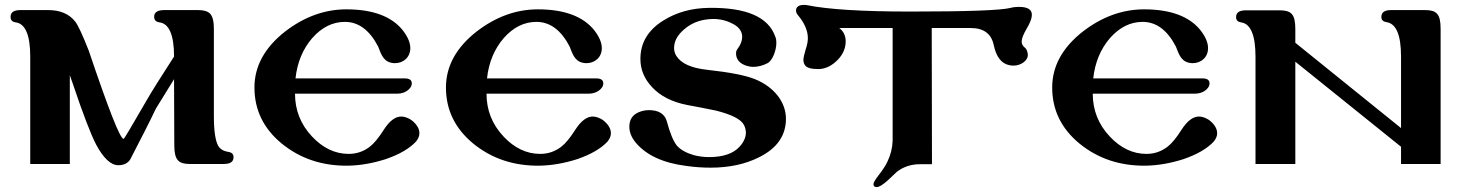

<svg xmlns="http://www.w3.org/2000/svg" viewBox="-20 -665 5953 781"><path d="M909 -47C890 -50 876 -58 868 -71C856 -92 850 -133 850 -192V-315V-548C850 -578 845 -599 834 -610C825 -619 809 -624 786 -624H649C621 -624 607 -615 607 -597C607 -584 614 -576 629 -574C668 -569 688 -522 688 -435C633 -350 596 -291 576 -256C516 -152 485 -100 483 -100C469 -99 422 -219 341 -459C316 -522 298 -562 286 -577C262 -608 225 -624 176 -624H63C36 -624 23 -615 23 -596C23 -583 30 -576 44 -574C83 -569 103 -522 103 -435V2H264V-359L276 -325C318 -200 350 -117 371 -77C401 -21 431 7 461 7C484 7 500 -1 510 -17C553 -100 588 -168 614 -223L688 -343L689 -74C689 -13 707 2 752 2H890C917 2 930 -7 930 -26C930 -38 923 -45 909 -47Z M1672 -89C1681 -100 1686 -111 1686 -123C1686 -142 1675 -160 1653 -177C1639 -186 1625 -191 1612 -191C1588 -191 1564 -173 1541 -137C1520 -104 1501 -81 1484 -68C1459 -49 1431 -39 1398 -39C1343 -39 1293 -63 1249 -110C1203 -159 1180 -217 1180 -284H1596C1611 -284 1624 -288 1635 -295C1648 -304 1655 -314 1655 -326C1655 -339 1646 -346 1627 -346H1182C1189 -411 1212 -466 1250 -510C1289 -554 1333 -576 1383 -576C1438 -576 1483 -543 1518 -476C1529 -449 1537 -418 1570 -410C1575 -409 1581 -408 1586 -408C1621 -408 1649 -432 1649 -469C1649 -491 1639 -515 1619 -541C1574 -598 1497 -627 1389 -627C1301 -627 1218 -597 1140 -537C1057 -472 1015 -396 1015 -309C1015 -218 1052 -142 1126 -81C1201 -20 1290 10 1395 9C1446 8 1497 -1 1550 -18C1605 -37 1646 -61 1672 -89Z M2451 -89C2460 -100 2465 -111 2465 -123C2465 -142 2454 -160 2432 -177C2418 -186 2404 -191 2391 -191C2367 -191 2343 -173 2320 -137C2299 -104 2280 -81 2263 -68C2238 -49 2210 -39 2177 -39C2122 -39 2072 -63 2028 -110C1982 -159 1959 -217 1959 -284H2375C2390 -284 2403 -288 2414 -295C2427 -304 2434 -314 2434 -326C2434 -339 2425 -346 2406 -346H1961C1968 -411 1991 -466 2029 -510C2068 -554 2112 -576 2162 -576C2217 -576 2262 -543 2297 -476C2308 -449 2316 -418 2349 -410C2354 -409 2360 -408 2365 -408C2400 -408 2428 -432 2428 -469C2428 -491 2418 -515 2398 -541C2353 -598 2276 -627 2168 -627C2080 -627 1997 -597 1919 -537C1836 -472 1794 -396 1794 -309C1794 -218 1831 -142 1905 -81C1980 -20 2069 10 2174 9C2225 8 2276 -1 2329 -18C2384 -37 2425 -61 2451 -89Z M3134 -515C3106 -596 3016 -635 2864 -633C2793 -632 2732 -615 2679 -582C2616 -543 2585 -491 2585 -425C2585 -382 2601 -344 2632 -311C2666 -274 2714 -250 2775 -238C2814 -231 2854 -223 2893 -215C2956 -199 2994 -180 3006 -157C3011 -147 3014 -137 3014 -126C3014 -107 3006 -88 2989 -69C2963 -40 2921 -26 2864 -26C2842 -26 2821 -29 2802 -34C2771 -43 2748 -56 2733 -73C2719 -91 2705 -124 2692 -173C2683 -202 2659 -217 2620 -217C2605 -217 2591 -214 2577 -208C2552 -197 2540 -177 2540 -150C2540 -128 2548 -107 2565 -86C2608 -34 2677 -2 2772 10C2807 15 2840 17 2871 17C2946 17 3012 3 3069 -26C3141 -62 3177 -114 3177 -182C3177 -247 3132 -310 3051 -343C3014 -358 2949 -371 2857 -381C2792 -388 2750 -407 2731 -438C2725 -447 2722 -458 2722 -470C2722 -497 2735 -521 2761 -544C2789 -569 2824 -584 2865 -587C2899 -590 2930 -584 2957 -570C2985 -557 2999 -538 2999 -515C2999 -500 2993 -483 2980 -466C2976 -461 2974 -455 2974 -448C2974 -424 2988 -407 3015 -398C3024 -395 3034 -393 3044 -393C3063 -393 3083 -398 3102 -408C3121 -417 3138 -458 3138 -491C3138 -500 3137 -508 3134 -515Z M4177 -600C4180 -625 4162 -637 4125 -637C4114 -637 4102 -636 4091 -633C4052 -623 3916 -618 3683 -618C3486 -618 3346 -627 3263 -644C3258 -645 3254 -645 3250 -645C3229 -645 3218 -637 3218 -622C3218 -615 3221 -609 3226 -603C3252 -572 3265 -542 3266 -514C3267 -501 3264 -484 3257 -463C3251 -443 3248 -429 3248 -422C3248 -413 3250 -406 3255 -399C3262 -389 3280 -384 3311 -384C3338 -385 3363 -397 3386 -420C3409 -443 3420 -469 3420 -497C3420 -520 3411 -538 3394 -551H3611V-93C3610 -63 3603 -35 3590 -8C3583 8 3570 27 3553 49C3540 66 3533 78 3533 84C3533 92 3537 96 3546 96C3556 96 3571 87 3592 68L3628 34C3655 13 3687 3 3722 3H3771L3770 -551H3929C3981 -551 4012 -528 4022 -483C4032 -434 4053 -407 4085 -400C4091 -399 4097 -398 4102 -398C4135 -398 4161 -420 4161 -441C4160 -456 4156 -466 4147 -473C4139 -480 4135 -488 4136 -499C4137 -510 4143 -526 4156 -548C4169 -570 4176 -587 4177 -600Z M4917 -89C4926 -100 4931 -111 4931 -123C4931 -142 4920 -160 4898 -177C4884 -186 4870 -191 4857 -191C4833 -191 4809 -173 4786 -137C4765 -104 4746 -81 4729 -68C4704 -49 4676 -39 4643 -39C4588 -39 4538 -63 4494 -110C4448 -159 4425 -217 4425 -284H4841C4856 -284 4869 -288 4880 -295C4893 -304 4900 -314 4900 -326C4900 -339 4891 -346 4872 -346H4427C4434 -411 4457 -466 4495 -510C4534 -554 4578 -576 4628 -576C4683 -576 4728 -543 4763 -476C4774 -449 4782 -418 4815 -410C4820 -409 4826 -408 4831 -408C4866 -408 4894 -432 4894 -469C4894 -491 4884 -515 4864 -541C4819 -598 4742 -627 4634 -627C4546 -627 4463 -597 4385 -537C4302 -472 4260 -396 4260 -309C4260 -218 4297 -142 4371 -81C4446 -20 4535 10 4640 9C4691 8 4742 -1 4795 -18C4850 -37 4891 -61 4917 -89Z M5840 -548C5840 -609 5823 -624 5776 -624H5639C5612 -624 5599 -615 5599 -596C5599 -584 5606 -577 5619 -575C5659 -570 5679 -523 5679 -435V-144L5249 -491V-547C5249 -608 5232 -623 5185 -623H5048C5021 -623 5008 -614 5008 -595C5008 -583 5015 -576 5028 -574C5067 -569 5087 -522 5087 -435V2H5249V-414L5679 -68V2H5840Z"/></svg>

Font: GFS Jackson
Style: Regular
Weight: 400
Designer: George Matthiopoulos
Foundry: George Matthiopoulos
Version: Version 1.0